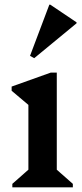

<svg xmlns="http://www.w3.org/2000/svg" viewBox="-20 -805 351 825"><path d="M33 0V-15L118 -90L102 -62V-387L145 -318L30 -415V-433L198 -493H224V-61L209 -89L293 -15V0ZM127 -555 109 -565 192 -785H196L309 -709V-705Z"/></svg>

Font: Platypi Light Medium
Style: Regular
Weight: 500
Version: Version 1.200